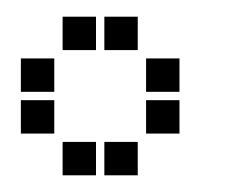

<svg xmlns="http://www.w3.org/2000/svg" viewBox="-20 -665 290 230"><path d="M5 -545V-505H45V-545ZM155 -545V-505H195V-545ZM55 -645V-605H95V-645ZM105 -645V-605H145V-645ZM5 -595V-555H45V-595ZM155 -595V-555H195V-595ZM105 -495V-455H145V-495ZM55 -495V-455H95V-495Z"/></svg>

Font: Nose Transport 13 Square
Style: Regular
Weight: 400
Designer: Nico Rohrbach
Foundry: Nose
Version: Version 1.400;Glyphs 3.2.3 (3260)